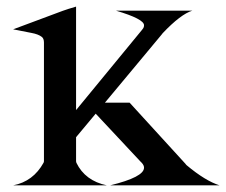

<svg xmlns="http://www.w3.org/2000/svg" viewBox="-20 -558 681 578"><path d="M19.5 0Q80.1 -11.7 111.3 -68.4L112.3 -72.3V-429.7Q112.3 -441.9 106 -446.8Q95.7 -455.1 74.2 -459Q23.4 -469.2 19.5 -469.7Q23.9 -471.7 168.9 -525.4Q182.1 -530.3 209 -538.1V-226.6L407.7 -468.3L411.6 -473.6Q413.6 -477.1 413.6 -481.9Q413.6 -501 329.1 -525.9H559.1Q524.4 -515.6 469.7 -458L466.3 -453.6L295.9 -249H370.1L538.6 -64.5L540 -62.5L542 -60.5Q598.6 -13.2 641.1 0H311.5Q413.6 -24.9 413.6 -53.2Q413.6 -60.5 406.7 -67.9L402.3 -72.3L268.1 -215.8L209 -145V-72.3L210 -67.9Q236.3 -13.7 301.8 0Z"/></svg>

Font: Modern Antiqua
Style: Regular
Weight: 500
Version: Version 1.0